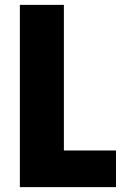

<svg xmlns="http://www.w3.org/2000/svg" viewBox="-20 -768 540 788"><path d="M61.5 0V-748H242.2V-150.4H456.1V0Z"/></svg>

Font: GenEi Gothic M Heavy
Style: Regular
Weight: 800
Designer: o_tamon (Modified); [Source Han Sans]
Ryoko NISHIZUKA  (kana & ideographs); Paul D. Hunt (Latin, Greek & Cyrillic); Wenl
Version: Version 1.1a;Original Version 1.004